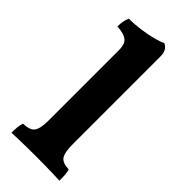

<svg xmlns="http://www.w3.org/2000/svg" viewBox="-233 -760 806 806"><g transform="rotate(45 170.0 -357.0)"><path d="M28 3Q28 -15 29.5 -30.5Q31 -46 35 -58Q75 -59 88.5 -77Q102 -95 102 -145V-561Q102 -583 96 -596.5Q90 -610 74 -617.5Q58 -625 27 -627Q27 -642 29.5 -656.5Q32 -671 38 -684Q72 -684 107.5 -689Q143 -694 172 -701.5Q201 -709 215 -717Q228 -712 236 -699.5Q244 -687 244 -664V-145Q244 -95 257 -77Q270 -59 307 -58Q311 -46 312 -29.5Q313 -13 313 3Q299 2 275.5 1.5Q252 1 225 0.5Q198 0 171 0Q144 0 116 0.5Q88 1 65 1.5Q42 2 28 3Z"/></g></svg>

Font: Vollkorn
Style: Bold
Weight: 700
Designer: Friedrich Althausen
Foundry: Friedrich Althausen
Version: Version 5.000